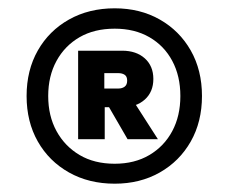

<svg xmlns="http://www.w3.org/2000/svg" viewBox="-20 -732 550 462"><path d="M256 -290Q194 -290 146 -317Q98 -344 71 -391.5Q44 -439 44 -501Q44 -563 71 -610.5Q98 -658 146 -685Q194 -712 256 -712Q317 -712 364.5 -685Q412 -658 439 -610.5Q466 -563 466 -501Q466 -439 439 -391.5Q412 -344 364.5 -317Q317 -290 256 -290ZM287 -397 232 -492H299L360 -397ZM256 -338Q304 -338 339.5 -359Q375 -380 394.5 -416.5Q414 -453 414 -501Q414 -549 394.5 -585.5Q375 -622 339.5 -642.5Q304 -663 256 -663Q207 -663 171.5 -642.5Q136 -622 116 -585.5Q96 -549 96 -501Q96 -453 116 -416.5Q136 -380 171.5 -359Q207 -338 256 -338ZM168 -397V-610H274Q308 -610 328.5 -591.5Q349 -573 349 -542Q349 -511 328.5 -492.5Q308 -474 274 -474H232V-397ZM231 -519H265Q274 -519 280 -523.5Q286 -528 286 -538Q286 -548 280 -552Q274 -556 265 -556H231Z"/></svg>

Font: DM Sans 18pt ExtraBold
Style: Regular
Weight: 800
Designer: Colophon Foundry, Jonny Pinhorn
Foundry: Colophon Foundry
Version: Version 4.004;gftools[0.9.30]